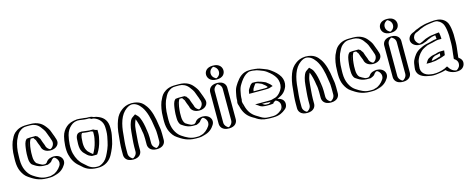

<svg xmlns="http://www.w3.org/2000/svg" viewBox="-38 -1454 5497 2245"><g transform="rotate(-15 2710.0 -331.5)"><path d="M426 21C410 27 391 30 370 30H340C257 30 201 -6 150 -40C116 -61 92 -96 75 -133C60 -166 50 -211 50 -258V-283C50 -293 50 -303 51 -313C51 -380 63 -444 82 -494C98 -529 114 -566 141 -590C175 -617 205 -635 267 -635H312C377 -635 424 -607 454 -571C474 -547 497 -516 507 -482C515 -456 529 -430 535 -405L542 -385C559 -334 524 -291 489 -279C439 -262 395 -297 383 -332L377 -353C367 -378 356 -405 348 -433C335 -446 334 -460 319 -468H267C263 -468 259 -468 254 -467C235 -448 229 -409 224 -378C220 -356 219 -330 217 -307V-259C217 -227 225 -196 241 -180C261 -168 280 -152 302 -145L314 -141C320 -139 327 -138 335 -138C337 -137 339 -137 340 -137H373C385 -142 395 -145 403 -153C417 -176 435 -191 462 -196C533 -209 589 -132 547 -68C522 -29 480 10 428 20C427 21 427 21 426 21ZM66 -312V-313C66 -378 78 -441 96 -488C113 -524 128 -559 151 -579C184 -606 208 -620 267 -620H312C372 -620 415 -595 442 -562C461 -538 484 -508 493 -478C502 -449 515 -424 521 -401L528 -380C542 -339 513 -303 484 -293C444 -279 407 -309 397 -337L391 -358C380 -385 369 -412 361 -441C351 -451 348 -461 336 -476C331 -478 328 -480 324 -483H267C261 -483 253 -482 247 -481C221 -455 214 -413 209 -380C205 -356 204 -331 202 -308V-259C202 -222 211 -189 232 -168C253 -156 270 -140 297 -131L310 -127C318 -125 332 -122 340 -122H376C389 -127 402 -131 415 -144C428 -165 441 -178 464 -182C525 -193 568 -127 534 -76C510 -37 471 -4 421 6C407 13 388 15 370 15H340C262 15 209 -19 158 -53C127 -72 104 -104 88 -139C74 -170 65 -213 65 -258V-283C65 -293 65 -302 66 -312ZM65 -283V-258C65 -213 74 -170 88 -139C104 -104 127 -72 158 -53C209 -19 262 15 340 15H370C388 15 407 13 421 6C471 -4 510 -37 534 -76C568 -127 525 -193 464 -182C441 -178 428 -165 415 -144C402 -131 389 -127 376 -122H340C332 -122 318 -125 310 -127L297 -131C270 -140 253 -156 232 -168C211 -189 202 -222 202 -259V-308C204 -331 205 -356 209 -380C214 -413 221 -455 247 -481C253 -482 261 -483 267 -483H324C328 -480 331 -478 336 -476C348 -461 351 -451 361 -441C369 -412 380 -385 391 -358L397 -337C407 -309 444 -279 484 -293C513 -303 542 -339 528 -380L521 -401C515 -424 502 -449 493 -478C484 -508 461 -538 442 -562C415 -595 372 -620 312 -620H267C208 -620 184 -606 151 -579C128 -559 113 -524 96 -488C78 -441 66 -378 66 -313C65 -303 65 -293 65 -283ZM51 -313C50 -302 50 -293 50 -283V-258C50 -211 60 -166 75 -133C92 -96 116 -61 150 -40C201 -6 257 30 340 30H370C391 30 410 27 427 21L428 20C482 7 522 -28 547 -68C590 -134 532 -210 462 -197C434 -192 416 -174 403 -153C394 -145 385 -142 373 -137H339C333 -138 320 -139 314 -141L302 -145C279 -153 263 -167 241 -180C224 -196 217 -227 217 -259V-307C222 -366 223 -432 254 -467C259 -468 263 -468 267 -468H319C334 -461 338 -444 348 -433C356 -404 367 -377 377 -353L383 -332C395 -298 438 -262 489 -279C524 -291 559 -334 542 -385L535 -405C528 -431 515 -455 507 -482C497 -516 474 -547 454 -571C424 -607 377 -635 312 -635H267C205 -635 176 -618 141 -590C114 -566 99 -530 82 -494C63 -445 51 -380 51 -313ZM211 -172C229 -161 249 -144 281 -133L294 -129C304 -126 325 -122 340 -122H388L398 -126C407 -130 424 -136 436 -148C450 -170 468 -184 478 -183C497 -181 550 -128 513 -72C489 -34 447 -1 415 6H413L411 7L401 9L399 11C390 14 380 15 370 15H340C282 15 232 -12 179 -48C150 -67 125 -100 109 -136C94 -168 85 -212 85 -258V-283C85 -293 85 -303 86 -313C86 -380 98 -443 116 -491C132 -526 149 -563 172 -583C206 -611 225 -620 267 -620H312C351 -620 392 -602 421 -566C440 -542 463 -512 472 -480C480 -452 494 -428 500 -403L507 -383C523 -335 485 -294 463 -290C454 -291 426 -310 418 -334L412 -355C402 -381 390 -408 382 -437C372 -447 368 -458 357 -472C354 -473 350 -475 348 -476L338 -483H267C258 -483 250 -482 243 -481L228 -479L222 -473C198 -449 194 -410 189 -379C185 -356 184 -331 182 -307V-259C182 -223 191 -188 211 -172ZM31 -313C30 -303 30 -293 30 -283V-258C30 -212 39 -168 54 -136C71 -100 94 -66 129 -44C178 -11 237 30 340 30H370C400 30 426 24 448 17C507 2 545 -34 568 -72C590 -106 583 -145 557 -170C544 -182 523 -197 484 -198C472 -198 460 -197 450 -195C408 -187 394 -168 382 -149C374 -142 369 -140 362 -137H346C341 -138 334 -138 329 -139L319 -143C302 -149 286 -161 263 -175C246 -192 237 -226 237 -259V-307C239 -330 240 -356 244 -379C249 -409 256 -445 273 -468H305C314 -456 318 -447 327 -437C335 -408 347 -381 357 -356L363 -334C375 -301 410 -275 464 -275C534 -275 581 -325 562 -382L555 -403C549 -428 535 -452 527 -480C518 -512 495 -542 475 -566C447 -600 398 -635 312 -635H267C188 -635 152 -612 119 -585C92 -561 78 -528 61 -491C43 -443 31 -379 31 -313Z M1019 -356V-330C1019 -293 1012 -268 1005 -237C994 -187 974 -140 949 -103H948C947 -102 947 -102 946 -102H926C900 -111 884 -133 865 -149C857 -155 852 -164 846 -174C832 -195 827 -228 827 -263C831 -301 827 -360 853 -377C853 -378 853 -378 854 -378C857 -379 859 -379 862 -379H863C870 -378 878 -377 888 -376C912 -374 939 -368 963 -368H989C999 -363 1007 -359 1019 -356ZM856 -546C807 -542 773 -530 744 -504C713 -477 689 -441 677 -395C662 -337 651 -236 669 -171C685 -108 716 -56 759 -20L775 -6C816 35 860 65 941 65C962 66 981 63 996 58C1045 41 1080 8 1104 -36C1129 -84 1156 -142 1168 -203C1176 -241 1186 -280 1186 -326V-350C1186 -359 1186 -368 1185 -376C1182 -441 1140 -485 1093 -507C1078 -514 1059 -522 1038 -522C1024 -531 1009 -535 993 -535H963C962 -535 960 -535 957 -536C940 -539 920 -541 903 -542C887 -544 878 -546 856 -546ZM812 -264V-263C812 -226 816 -191 833 -166C839 -156 845 -146 856 -137C874 -121 892 -98 924 -87H949L957 -88C984 -129 1007 -179 1020 -234C1027 -265 1034 -291 1034 -330V-368L1023 -371C1012 -374 1003 -377 993 -383H963C941 -383 915 -389 889 -391C878 -392 871 -393 864 -394H862C853 -394 847 -390 842 -387C808 -359 815 -297 812 -264ZM1034 -507C1022 -515 1008 -520 993 -520H963C945 -520 923 -526 902 -527C885 -529 879 -531 857 -531C811 -528 781 -516 754 -493C725 -468 703 -434 692 -391C677 -335 667 -236 684 -175C699 -114 728 -65 769 -31L785 -17C825 23 863 50 941 50C961 51 978 49 991 44C1036 28 1068 -2 1091 -43C1116 -90 1142 -147 1153 -206C1161 -245 1171 -282 1171 -326V-350C1171 -359 1171 -367 1170 -375C1167 -434 1131 -472 1087 -493C1072 -500 1055 -507 1038 -507ZM842 -387C842 -387 849 -392 850 -393C854 -394 858 -394 862 -394H864C871 -393 878 -392 889 -391C915 -389 941 -383 963 -383H993C1003 -377 1012 -374 1023 -371L1034 -368V-330C1034 -291 1027 -265 1020 -234C1007 -179 984 -129 957 -88L949 -87H924C892 -98 874 -121 856 -137C845 -146 839 -156 833 -166C816 -191 812 -226 812 -263V-264C815 -297 808 -359 842 -387ZM1034 -507H1038C1055 -507 1072 -500 1087 -493C1131 -472 1167 -434 1170 -375C1171 -367 1171 -359 1171 -350V-326C1171 -282 1161 -245 1153 -206C1142 -147 1116 -90 1091 -43C1068 -2 1036 28 991 44C978 49 961 51 941 50C863 50 825 23 785 -17L769 -31C728 -65 699 -114 684 -175C667 -236 677 -335 692 -391C703 -434 725 -468 754 -493C781 -516 811 -528 857 -531C895 -531 929 -520 963 -520H993C1008 -520 1022 -515 1034 -507ZM827 -263C827 -227 832 -196 846 -174C853 -163 856 -156 865 -149C885 -131 899 -112 926 -102H949C973 -140 993 -187 1005 -237C1012 -269 1019 -293 1019 -330V-356C1007 -359 999 -363 989 -368H963C939 -368 912 -374 888 -376C877 -377 870 -377 862 -379C860 -379 858 -378 856 -378C826 -360 831 -304 827 -263ZM1038 -522C1059 -522 1078 -514 1093 -507C1140 -485 1182 -441 1185 -376C1186 -368 1186 -359 1186 -350V-326C1186 -280 1176 -241 1168 -203C1156 -142 1129 -84 1104 -36C1080 8 1045 41 996 58C981 63 962 66 941 65C860 65 816 35 775 -6L759 -20C716 -56 685 -108 669 -171C651 -236 662 -337 677 -395C689 -441 713 -477 744 -504C773 -530 807 -542 856 -546H857C880 -546 886 -544 903 -542C922 -541 949 -535 963 -535H993C1010 -535 1025 -529 1038 -522ZM792 -263C792 -227 796 -194 812 -170C818 -160 823 -151 834 -142C851 -127 865 -103 905 -90L914 -87H952L975 -88L983 -99C1008 -137 1028 -185 1040 -236C1047 -267 1054 -292 1054 -330V-365L1037 -369C1030 -371 1026 -372 1017 -377L1006 -383H963C952 -383 927 -388 894 -391C881 -392 880 -392 871 -394H862C852 -394 843 -393 836 -391L820 -383C787 -356 796 -299 792 -263ZM963 -520H993C993 -520 998 -520 1009 -513L1020 -507H1038C1039 -507 1052 -504 1067 -497C1106 -479 1147 -439 1150 -376C1151 -368 1151 -359 1151 -350V-326C1151 -281 1141 -242 1133 -204C1122 -144 1095 -86 1070 -39C1047 4 1013 32 974 46C966 49 956 50 942 50H941C885 50 849 30 807 -12L790 -27C749 -61 720 -111 704 -173C687 -236 697 -336 712 -393C723 -438 746 -472 775 -497C801 -520 825 -528 859 -531C889 -531 933 -520 963 -520ZM963 -368H976C984 -364 992 -361 999 -359V-330C999 -292 992 -266 985 -235C974 -187 955 -142 932 -105C916 -115 903 -130 887 -144C878 -151 873 -159 867 -170C852 -193 847 -227 847 -263C850 -296 847 -353 870 -377C899 -374 920 -368 963 -368ZM1052 -521C1039 -527 1021 -535 993 -535H968C950 -538 928 -541 909 -542C897 -543 883 -546 857 -546H854C793 -541 752 -525 722 -499C691 -472 668 -438 657 -393C642 -336 632 -236 649 -173C664 -111 693 -61 737 -25L753 -11C792 28 839 64 940 65C1036 68 1094 17 1125 -40C1150 -87 1177 -145 1188 -205C1196 -243 1206 -281 1206 -326V-350C1206 -429 1173 -476 1112 -504C1098 -510 1079 -518 1052 -521Z M1370 79C1415 79 1453 40 1453 -5V-63C1453 -89 1456 -127 1458 -152C1464 -204 1467 -278 1480 -322C1490 -350 1497 -380 1519 -395C1527 -387 1533 -378 1538 -366C1557 -324 1569 -265 1576 -211C1579 -195 1583 -183 1583 -169C1584 -163 1584 -155 1584 -146C1585 -137 1585 -130 1585 -123V-51C1585 -5 1623 33 1668 33C1713 33 1752 -5 1752 -51V-123C1752 -132 1752 -141 1751 -152C1751 -186 1745 -205 1741 -235C1729 -328 1708 -419 1665 -480C1633 -526 1592 -564 1516 -564C1476 -562 1444 -549 1420 -529C1382 -502 1355 -466 1337 -418C1316 -364 1303 -305 1298 -232C1292 -175 1286 -122 1286 -63V-5C1286 40 1325 79 1370 79ZM1737 -123V-51C1737 -14 1705 18 1668 18C1631 18 1600 -13 1600 -51V-123C1600 -156 1595 -188 1591 -213C1584 -268 1572 -329 1552 -372C1546 -387 1539 -397 1530 -406L1521 -414L1511 -407C1482 -388 1475 -353 1466 -327C1450 -281 1449 -204 1443 -153C1441 -127 1438 -90 1438 -63V-5C1438 32 1406 64 1369 64C1332 64 1301 32 1301 -5V-63C1301 -121 1307 -173 1313 -231C1318 -303 1331 -360 1351 -413C1368 -459 1394 -492 1429 -517C1453 -534 1478 -547 1516 -549C1587 -549 1622 -515 1653 -471C1693 -413 1714 -325 1726 -233C1730 -202 1736 -184 1736 -152C1737 -142 1737 -131 1737 -123ZM1736 -152C1736 -184 1730 -202 1726 -233C1714 -325 1693 -413 1653 -471C1622 -515 1587 -549 1516 -549C1479 -547 1451 -535 1429 -517C1394 -492 1368 -459 1351 -413C1331 -360 1318 -303 1313 -231C1307 -173 1301 -121 1301 -63V-5C1301 32 1332 64 1369 64C1406 64 1438 32 1438 -5V-63C1438 -90 1441 -127 1443 -153C1449 -205 1452 -278 1466 -326C1474 -353 1483 -388 1511 -407L1521 -414L1530 -406C1539 -397 1546 -387 1552 -372C1572 -329 1584 -268 1591 -213C1593 -199 1598 -188 1598 -170C1599 -159 1600 -136 1600 -123V-51C1600 -13 1631 18 1668 18C1705 18 1737 -14 1737 -51V-123C1737 -131 1737 -142 1736 -152ZM1583 -170C1583 -185 1579 -194 1576 -211C1569 -265 1557 -324 1538 -366C1532 -380 1527 -387 1519 -395C1497 -380 1490 -351 1480 -322C1465 -280 1464 -204 1458 -152C1456 -127 1453 -89 1453 -63V-5C1453 40 1414 79 1369 79C1324 79 1286 40 1286 -5V-63C1286 -122 1292 -175 1298 -232C1303 -305 1316 -364 1337 -418C1355 -466 1382 -502 1420 -529C1445 -547 1474 -562 1516 -564C1593 -564 1633 -526 1665 -480C1708 -418 1729 -328 1741 -235C1745 -205 1751 -186 1751 -152C1752 -142 1752 -131 1752 -123V-51C1752 -5 1713 33 1668 33C1623 33 1585 -5 1585 -51V-123C1585 -135 1583 -160 1583 -170ZM1369 64C1360 63 1321 37 1321 -5V-63C1321 -121 1327 -173 1333 -231C1342 -357 1373 -466 1450 -521C1473 -538 1494 -547 1518 -549C1562 -548 1598 -523 1631 -476C1672 -417 1694 -327 1706 -234C1710 -204 1716 -185 1716 -152C1717 -141 1717 -132 1717 -123V-51C1717 -6 1674 18 1668 18C1661 17 1620 -6 1620 -51V-123C1620 -157 1615 -185 1611 -212C1604 -267 1592 -326 1572 -369C1567 -382 1560 -392 1551 -401L1525 -427L1490 -403C1460 -383 1455 -352 1445 -324C1431 -278 1429 -205 1423 -153C1421 -127 1418 -89 1418 -63V-5C1418 37 1378 63 1369 64ZM1772 -123C1772 -131 1772 -142 1771 -152C1771 -185 1765 -204 1761 -234C1749 -327 1728 -416 1686 -476C1656 -518 1619 -563 1517 -564H1514C1457 -561 1424 -543 1399 -525C1361 -498 1333 -462 1316 -415C1296 -362 1283 -304 1278 -231C1272 -173 1266 -121 1266 -63V-5C1266 30 1289 79 1369 79C1449 79 1473 30 1473 -5V-63C1473 -89 1476 -127 1478 -153C1484 -205 1484 -281 1500 -325C1505 -340 1510 -356 1517 -370C1535 -326 1549 -268 1556 -212C1558 -197 1563 -186 1563 -169C1564 -159 1565 -135 1565 -123V-51C1565 -16 1588 33 1668 33C1748 33 1772 -16 1772 -51Z M2227 21C2211 27 2192 30 2171 30H2141C2058 30 2002 -6 1951 -40C1917 -61 1893 -96 1876 -133C1861 -166 1851 -211 1851 -258V-283C1851 -293 1851 -303 1852 -313C1852 -380 1864 -444 1883 -494C1899 -529 1915 -566 1942 -590C1976 -617 2006 -635 2068 -635H2113C2178 -635 2225 -607 2255 -571C2275 -547 2298 -516 2308 -482C2316 -456 2330 -430 2336 -405L2343 -385C2360 -334 2325 -291 2290 -279C2240 -262 2196 -297 2184 -332L2178 -353C2168 -378 2157 -405 2149 -433C2136 -446 2135 -460 2120 -468H2068C2064 -468 2060 -468 2055 -467C2036 -448 2030 -409 2025 -378C2021 -356 2020 -330 2018 -307V-259C2018 -227 2026 -196 2042 -180C2062 -168 2081 -152 2103 -145L2115 -141C2121 -139 2128 -138 2136 -138C2138 -137 2140 -137 2141 -137H2174C2186 -142 2196 -145 2204 -153C2218 -176 2236 -191 2263 -196C2334 -209 2390 -132 2348 -68C2323 -29 2281 10 2229 20C2228 21 2228 21 2227 21ZM1867 -312V-313C1867 -378 1879 -441 1897 -488C1914 -524 1929 -559 1952 -579C1985 -606 2009 -620 2068 -620H2113C2173 -620 2216 -595 2243 -562C2262 -538 2285 -508 2294 -478C2303 -449 2316 -424 2322 -401L2329 -380C2343 -339 2314 -303 2285 -293C2245 -279 2208 -309 2198 -337L2192 -358C2181 -385 2170 -412 2162 -441C2152 -451 2149 -461 2137 -476C2132 -478 2129 -480 2125 -483H2068C2062 -483 2054 -482 2048 -481C2022 -455 2015 -413 2010 -380C2006 -356 2005 -331 2003 -308V-259C2003 -222 2012 -189 2033 -168C2054 -156 2071 -140 2098 -131L2111 -127C2119 -125 2133 -122 2141 -122H2177C2190 -127 2203 -131 2216 -144C2229 -165 2242 -178 2265 -182C2326 -193 2369 -127 2335 -76C2311 -37 2272 -4 2222 6C2208 13 2189 15 2171 15H2141C2063 15 2010 -19 1959 -53C1928 -72 1905 -104 1889 -139C1875 -170 1866 -213 1866 -258V-283C1866 -293 1866 -302 1867 -312ZM1866 -283V-258C1866 -213 1875 -170 1889 -139C1905 -104 1928 -72 1959 -53C2010 -19 2063 15 2141 15H2171C2189 15 2208 13 2222 6C2272 -4 2311 -37 2335 -76C2369 -127 2326 -193 2265 -182C2242 -178 2229 -165 2216 -144C2203 -131 2190 -127 2177 -122H2141C2133 -122 2119 -125 2111 -127L2098 -131C2071 -140 2054 -156 2033 -168C2012 -189 2003 -222 2003 -259V-308C2005 -331 2006 -356 2010 -380C2015 -413 2022 -455 2048 -481C2054 -482 2062 -483 2068 -483H2125C2129 -480 2132 -478 2137 -476C2149 -461 2152 -451 2162 -441C2170 -412 2181 -385 2192 -358L2198 -337C2208 -309 2245 -279 2285 -293C2314 -303 2343 -339 2329 -380L2322 -401C2316 -424 2303 -449 2294 -478C2285 -508 2262 -538 2243 -562C2216 -595 2173 -620 2113 -620H2068C2009 -620 1985 -606 1952 -579C1929 -559 1914 -524 1897 -488C1879 -441 1867 -378 1867 -313C1866 -303 1866 -293 1866 -283ZM1852 -313C1851 -302 1851 -293 1851 -283V-258C1851 -211 1861 -166 1876 -133C1893 -96 1917 -61 1951 -40C2002 -6 2058 30 2141 30H2171C2192 30 2211 27 2228 21L2229 20C2283 7 2323 -28 2348 -68C2391 -134 2333 -210 2263 -197C2235 -192 2217 -174 2204 -153C2195 -145 2186 -142 2174 -137H2140C2134 -138 2121 -139 2115 -141L2103 -145C2080 -153 2064 -167 2042 -180C2025 -196 2018 -227 2018 -259V-307C2023 -366 2024 -432 2055 -467C2060 -468 2064 -468 2068 -468H2120C2135 -461 2139 -444 2149 -433C2157 -404 2168 -377 2178 -353L2184 -332C2196 -298 2239 -262 2290 -279C2325 -291 2360 -334 2343 -385L2336 -405C2329 -431 2316 -455 2308 -482C2298 -516 2275 -547 2255 -571C2225 -607 2178 -635 2113 -635H2068C2006 -635 1977 -618 1942 -590C1915 -566 1900 -530 1883 -494C1864 -445 1852 -380 1852 -313ZM2012 -172C2030 -161 2050 -144 2082 -133L2095 -129C2105 -126 2126 -122 2141 -122H2189L2199 -126C2208 -130 2225 -136 2237 -148C2251 -170 2269 -184 2279 -183C2298 -181 2351 -128 2314 -72C2290 -34 2248 -1 2216 6H2214L2212 7L2202 9L2200 11C2191 14 2181 15 2171 15H2141C2083 15 2033 -12 1980 -48C1951 -67 1926 -100 1910 -136C1895 -168 1886 -212 1886 -258V-283C1886 -293 1886 -303 1887 -313C1887 -380 1899 -443 1917 -491C1933 -526 1950 -563 1973 -583C2007 -611 2026 -620 2068 -620H2113C2152 -620 2193 -602 2222 -566C2241 -542 2264 -512 2273 -480C2281 -452 2295 -428 2301 -403L2308 -383C2324 -335 2286 -294 2264 -290C2255 -291 2227 -310 2219 -334L2213 -355C2203 -381 2191 -408 2183 -437C2173 -447 2169 -458 2158 -472C2155 -473 2151 -475 2149 -476L2139 -483H2068C2059 -483 2051 -482 2044 -481L2029 -479L2023 -473C1999 -449 1995 -410 1990 -379C1986 -356 1985 -331 1983 -307V-259C1983 -223 1992 -188 2012 -172ZM1832 -313C1831 -303 1831 -293 1831 -283V-258C1831 -212 1840 -168 1855 -136C1872 -100 1895 -66 1930 -44C1979 -11 2038 30 2141 30H2171C2201 30 2227 24 2249 17C2308 2 2346 -34 2369 -72C2391 -106 2384 -145 2358 -170C2345 -182 2324 -197 2285 -198C2273 -198 2261 -197 2251 -195C2209 -187 2195 -168 2183 -149C2175 -142 2170 -140 2163 -137H2147C2142 -138 2135 -138 2130 -139L2120 -143C2103 -149 2087 -161 2064 -175C2047 -192 2038 -226 2038 -259V-307C2040 -330 2041 -356 2045 -379C2050 -409 2057 -445 2074 -468H2106C2115 -456 2119 -447 2128 -437C2136 -408 2148 -381 2158 -356L2164 -334C2176 -301 2211 -275 2265 -275C2335 -275 2382 -325 2363 -382L2356 -403C2350 -428 2336 -452 2328 -480C2319 -512 2296 -542 2276 -566C2248 -600 2199 -635 2113 -635H2068C1989 -635 1953 -612 1920 -585C1893 -561 1879 -528 1862 -491C1844 -443 1832 -379 1832 -313Z M2461 -450V-67C2461 -22 2500 17 2545 17C2590 17 2628 -22 2628 -67V-450C2628 -495 2590 -533 2545 -533C2500 -533 2461 -495 2461 -450ZM2467 -659C2467 -612 2507 -573 2554 -573C2600 -573 2637 -610 2637 -656C2637 -703 2598 -742 2551 -742C2505 -742 2467 -705 2467 -659ZM2476 -450C2476 -487 2508 -518 2545 -518C2582 -518 2613 -487 2613 -450V-67C2613 -30 2582 2 2545 2C2508 2 2476 -30 2476 -67ZM2482 -659C2482 -697 2513 -727 2551 -727C2590 -727 2622 -695 2622 -656C2622 -618 2592 -588 2554 -588C2515 -588 2482 -621 2482 -659ZM2476 -450V-67C2476 -30 2508 2 2545 2C2582 2 2613 -30 2613 -67V-450C2613 -487 2582 -518 2545 -518C2508 -518 2476 -487 2476 -450ZM2482 -659C2482 -621 2515 -588 2554 -588C2592 -588 2622 -618 2622 -656C2622 -695 2590 -727 2551 -727C2513 -727 2482 -697 2482 -659ZM2461 -450C2461 -495 2500 -533 2545 -533C2590 -533 2628 -495 2628 -450V-67C2628 -22 2590 17 2545 17C2500 17 2461 -22 2461 -67ZM2467 -659C2467 -705 2505 -742 2551 -742C2598 -742 2637 -703 2637 -656C2637 -610 2600 -573 2554 -573C2507 -573 2467 -612 2467 -659ZM2496 -450C2496 -496 2541 -518 2545 -518C2549 -518 2593 -496 2593 -450V-67C2593 -25 2554 1 2545 2C2536 1 2496 -25 2496 -67ZM2502 -659C2502 -707 2546 -727 2551 -727C2556 -727 2602 -705 2602 -656C2602 -608 2558 -588 2554 -588C2549 -588 2502 -610 2502 -659ZM2441 -450V-67C2441 -32 2465 17 2545 17C2625 17 2648 -32 2648 -67V-450C2648 -485 2624 -533 2545 -533C2466 -533 2441 -485 2441 -450ZM2447 -659C2447 -623 2473 -573 2554 -573C2634 -573 2657 -620 2657 -656C2657 -693 2632 -742 2551 -742C2471 -742 2447 -695 2447 -659Z M3000 -410C2990 -411 2978 -413 2968 -413H2962C2954 -408 2946 -395 2941 -387L2925 -363C2919 -354 2919 -350 2916 -338L2914 -328H3072C3080 -328 3087 -328 3094 -329C3105 -329 3114 -333 3124 -336C3111 -356 3089 -366 3072 -383C3050 -392 3027 -403 3003 -409C3002 -410 3001 -410 3000 -410ZM3122 -164 3110 -158C3103 -152 3097 -149 3089 -143C3088 -143 3088 -143 3088 -142C3085 -141 3082 -141 3080 -141H3039C3036 -141 3030 -141 3023 -142C3001 -142 2990 -152 2976 -161H3072C3090 -161 3106 -162 3122 -164ZM3156 -172C3206 -171 3250 -128 3238 -72C3233 -49 3222 -32 3203 -19C3174 5 3135 26 3081 26H3039C3034 26 3027 26 3018 25C2962 25 2925 3 2890 -18L2872 -29C2814 -61 2778 -102 2755 -170C2752 -182 2749 -193 2745 -206C2739 -219 2736 -232 2736 -245C2736 -254 2737 -262 2740 -271C2740 -311 2746 -341 2753 -374C2759 -405 2769 -428 2784 -452L2802 -480C2828 -517 2857 -551 2900 -569C2917 -576 2934 -580 2951 -580H2971C2980 -580 2990 -579 2999 -578L3013 -576C3044 -574 3065 -565 3090 -556C3123 -544 3151 -533 3177 -512C3216 -484 3250 -453 3274 -410C3292 -375 3299 -330 3286 -288C3269 -239 3228 -193 3177 -178ZM3081 -396C3098 -379 3120 -368 3136 -344L3148 -327L3128 -322C3119 -319 3110 -314 3095 -314C3089 -313 3080 -313 3072 -313H2896L2901 -341C2903 -352 2906 -360 2913 -371L2928 -395C2934 -405 2944 -419 2957 -428H2968C3013 -428 3048 -410 3081 -396ZM3120 -179 3207 -190 3118 -145C3113 -141 3109 -139 3103 -135V-130L3091 -127C3087 -126 3084 -126 3080 -126H3039C3035 -126 3030 -126 3022 -127C2996 -127 2980 -141 2968 -149L2926 -176H3072C3089 -176 3105 -177 3120 -179ZM3019 10H3018C2975 10 2938 -4 2912 -21C2906 -25 2902 -28 2897 -31L2880 -42C2825 -73 2790 -110 2769 -174C2766 -187 2763 -197 2759 -210C2756 -222 2751 -232 2751 -245C2751 -253 2753 -261 2755 -269V-271C2755 -310 2761 -338 2768 -371C2774 -401 2782 -422 2797 -444L2814 -472C2840 -509 2867 -539 2906 -555C2921 -562 2936 -565 2951 -565H2971C2980 -565 2988 -564 2997 -563L3011 -561C3039 -559 3059 -551 3085 -542C3118 -530 3144 -520 3168 -500C3206 -473 3239 -443 3261 -403C3277 -370 3283 -331 3272 -293C3255 -247 3218 -205 3173 -192C3133 -181 3092 -170 3052 -159L3156 -157C3201 -156 3232 -119 3223 -75C3219 -55 3210 -42 3194 -31C3166 -8 3131 11 3081 11H3039C3034 11 3027 11 3019 10ZM3003 -425C2989 -426 2982 -428 2968 -428H2957C2944 -419 2934 -405 2928 -395L2913 -371C2906 -360 2903 -352 2901 -341L2896 -313H3072C3080 -313 3089 -313 3095 -314C3110 -314 3119 -319 3128 -322L3148 -327L3136 -344C3119 -369 3096 -381 3081 -396C3059 -405 3035 -416 3009 -423C3004 -425 3003 -425 3003 -425ZM3120 -179C3105 -177 3089 -176 3072 -176H2926L2968 -149C2980 -141 2996 -127 3022 -127C3030 -126 3035 -126 3039 -126H3080C3084 -126 3087 -126 3091 -127L3103 -130V-135C3109 -139 3113 -141 3118 -145L3207 -190ZM2751 -245C2751 -234 2754 -223 2759 -212C2765 -200 2766 -187 2769 -174C2790 -110 2825 -73 2880 -42L2897 -31C2902 -28 2906 -25 2912 -21C2938 -4 2975 10 3018 10H3019C3027 11 3034 11 3039 11H3081C3131 11 3165 -8 3193 -31C3208 -44 3219 -54 3223 -75C3232 -119 3201 -156 3156 -157L3052 -159C3092 -170 3133 -181 3173 -192C3218 -205 3255 -247 3272 -293C3283 -331 3277 -370 3261 -403C3239 -442 3206 -473 3168 -500C3142 -519 3119 -530 3085 -542C3059 -551 3039 -559 3011 -561L2997 -563C2988 -564 2980 -565 2971 -565H2951C2936 -565 2921 -562 2906 -555C2867 -539 2840 -509 2814 -472L2797 -444C2782 -422 2774 -401 2768 -371C2761 -338 2755 -310 2755 -271V-269C2753 -261 2751 -253 2751 -245ZM3072 -328H2914L2916 -338C2918 -349 2919 -355 2925 -363L2941 -387C2946 -395 2953 -406 2962 -413H2968C2980 -413 2988 -411 3002 -410L3004 -409C3028 -403 3050 -392 3072 -383C3092 -364 3111 -355 3124 -336C3106 -330 3095 -328 3072 -328ZM3039 -141H3080C3082 -141 3084 -141 3088 -142C3089 -142 3087 -143 3088 -143C3096 -148 3104 -153 3110 -158L3122 -164C3106 -162 3090 -161 3072 -161H2976C2989 -152 3002 -142 3023 -142C3031 -142 3035 -141 3039 -141ZM3018 25C3028 26 3033 26 3039 26H3081C3135 26 3175 5 3203 -19C3222 -32 3233 -49 3238 -72C3249 -128 3208 -170 3156 -172L3177 -178C3228 -193 3268 -238 3286 -288C3301 -329 3291 -375 3274 -410C3250 -452 3215 -485 3177 -512C3150 -534 3123 -544 3090 -556C3065 -565 3043 -574 3013 -576L2999 -578C2990 -579 2980 -580 2971 -580H2951C2934 -580 2917 -576 2900 -569C2857 -551 2829 -517 2802 -480L2784 -452C2768 -428 2759 -405 2753 -374C2746 -341 2740 -311 2740 -271C2738 -263 2736 -254 2736 -245C2736 -228 2742 -216 2745 -206C2749 -192 2752 -183 2755 -170C2778 -103 2814 -61 2872 -29L2890 -18C2895 -15 2898 -13 2904 -9C2931 10 2972 25 3018 25ZM2968 -428H2943L2933 -421C2919 -412 2912 -399 2907 -391L2891 -367C2884 -357 2883 -350 2881 -339L2876 -313H3072C3081 -313 3092 -313 3099 -314C3127 -315 3139 -323 3144 -324L3165 -330L3158 -340C3142 -364 3117 -376 3101 -392C3063 -408 3028 -428 2968 -428ZM3123 -138C3128 -141 3133 -146 3139 -150L3225 -193L3112 -178C3100 -176 3087 -176 3072 -176H2912L2947 -153C2956 -147 2972 -129 3019 -127C3026 -126 3032 -126 3039 -126H3080C3089 -126 3096 -127 3101 -128H3109L3112 -130L3123 -132ZM3021 10H3018C2991 10 2960 0 2934 -17C2929 -21 2923 -24 2918 -27L2900 -38C2847 -68 2812 -106 2790 -172C2787 -185 2784 -195 2780 -208C2776 -221 2771 -231 2771 -245C2771 -253 2772 -262 2775 -270V-271C2775 -311 2781 -340 2788 -373C2794 -403 2803 -425 2818 -448L2836 -476C2862 -513 2891 -544 2925 -558C2938 -564 2946 -565 2951 -565H2971C2976 -565 2982 -565 2988 -564L3005 -561C3025 -560 3038 -556 3067 -545C3100 -533 3123 -524 3147 -505C3185 -478 3217 -448 3240 -407C3257 -373 3263 -330 3251 -290C3234 -242 3192 -200 3157 -190C3151 -188 3144 -187 3137 -185L3045 -159L3154 -157C3162 -157 3215 -130 3203 -73C3199 -51 3188 -36 3173 -26C3144 -2 3112 11 3081 11H3039C3037 11 3027 10 3021 10ZM3051 -387C3071 -368 3090 -360 3103 -340L3107 -334C3089 -328 3092 -328 3072 -328H2934L2936 -340C2938 -351 2940 -358 2946 -367L2962 -391C2966 -397 2972 -406 2978 -412C3005 -409 3026 -398 3051 -387ZM2991 -161H3072C3084 -161 3096 -161 3106 -162L3089 -154C3084 -150 3078 -146 3071 -141H3039C3020 -141 3011 -147 2991 -161ZM3015 25C3026 26 3031 26 3039 26H3081C3154 26 3196 -1 3224 -24C3244 -38 3254 -53 3258 -74C3267 -117 3245 -167 3163 -172C3173 -175 3184 -177 3193 -180C3255 -198 3289 -244 3306 -291C3318 -331 3313 -371 3295 -406C3272 -447 3236 -480 3198 -507C3171 -529 3141 -541 3107 -553C3084 -561 3060 -573 3020 -576L3008 -577C2996 -579 2984 -580 2971 -580H2951C2862 -580 2817 -526 2781 -476L2763 -448C2748 -425 2739 -402 2733 -372C2726 -339 2720 -310 2720 -271V-270C2717 -261 2716 -253 2716 -245C2716 -230 2722 -219 2725 -208C2729 -195 2732 -186 2735 -172C2757 -107 2792 -66 2851 -33L2869 -23C2874 -20 2876 -18 2882 -14C2909 5 2956 24 3015 25Z M3477 79C3522 79 3560 40 3560 -5V-63C3560 -89 3563 -127 3565 -152C3571 -204 3574 -278 3587 -322C3597 -350 3604 -380 3626 -395C3634 -387 3640 -378 3645 -366C3664 -324 3676 -265 3683 -211C3686 -195 3690 -183 3690 -169C3691 -163 3691 -155 3691 -146C3692 -137 3692 -130 3692 -123V-51C3692 -5 3730 33 3775 33C3820 33 3859 -5 3859 -51V-123C3859 -132 3859 -141 3858 -152C3858 -186 3852 -205 3848 -235C3836 -328 3815 -419 3772 -480C3740 -526 3699 -564 3623 -564C3583 -562 3551 -549 3527 -529C3489 -502 3462 -466 3444 -418C3423 -364 3410 -305 3405 -232C3399 -175 3393 -122 3393 -63V-5C3393 40 3432 79 3477 79ZM3844 -123V-51C3844 -14 3812 18 3775 18C3738 18 3707 -13 3707 -51V-123C3707 -156 3702 -188 3698 -213C3691 -268 3679 -329 3659 -372C3653 -387 3646 -397 3637 -406L3628 -414L3618 -407C3589 -388 3582 -353 3573 -327C3557 -281 3556 -204 3550 -153C3548 -127 3545 -90 3545 -63V-5C3545 32 3513 64 3476 64C3439 64 3408 32 3408 -5V-63C3408 -121 3414 -173 3420 -231C3425 -303 3438 -360 3458 -413C3475 -459 3501 -492 3536 -517C3560 -534 3585 -547 3623 -549C3694 -549 3729 -515 3760 -471C3800 -413 3821 -325 3833 -233C3837 -202 3843 -184 3843 -152C3844 -142 3844 -131 3844 -123ZM3843 -152C3843 -184 3837 -202 3833 -233C3821 -325 3800 -413 3760 -471C3729 -515 3694 -549 3623 -549C3586 -547 3558 -535 3536 -517C3501 -492 3475 -459 3458 -413C3438 -360 3425 -303 3420 -231C3414 -173 3408 -121 3408 -63V-5C3408 32 3439 64 3476 64C3513 64 3545 32 3545 -5V-63C3545 -90 3548 -127 3550 -153C3556 -205 3559 -278 3573 -326C3581 -353 3590 -388 3618 -407L3628 -414L3637 -406C3646 -397 3653 -387 3659 -372C3679 -329 3691 -268 3698 -213C3700 -199 3705 -188 3705 -170C3706 -159 3707 -136 3707 -123V-51C3707 -13 3738 18 3775 18C3812 18 3844 -14 3844 -51V-123C3844 -131 3844 -142 3843 -152ZM3690 -170C3690 -185 3686 -194 3683 -211C3676 -265 3664 -324 3645 -366C3639 -380 3634 -387 3626 -395C3604 -380 3597 -351 3587 -322C3572 -280 3571 -204 3565 -152C3563 -127 3560 -89 3560 -63V-5C3560 40 3521 79 3476 79C3431 79 3393 40 3393 -5V-63C3393 -122 3399 -175 3405 -232C3410 -305 3423 -364 3444 -418C3462 -466 3489 -502 3527 -529C3552 -547 3581 -562 3623 -564C3700 -564 3740 -526 3772 -480C3815 -418 3836 -328 3848 -235C3852 -205 3858 -186 3858 -152C3859 -142 3859 -131 3859 -123V-51C3859 -5 3820 33 3775 33C3730 33 3692 -5 3692 -51V-123C3692 -135 3690 -160 3690 -170ZM3476 64C3467 63 3428 37 3428 -5V-63C3428 -121 3434 -173 3440 -231C3449 -357 3480 -466 3557 -521C3580 -538 3601 -547 3625 -549C3669 -548 3705 -523 3738 -476C3779 -417 3801 -327 3813 -234C3817 -204 3823 -185 3823 -152C3824 -141 3824 -132 3824 -123V-51C3824 -6 3781 18 3775 18C3768 17 3727 -6 3727 -51V-123C3727 -157 3722 -185 3718 -212C3711 -267 3699 -326 3679 -369C3674 -382 3667 -392 3658 -401L3632 -427L3597 -403C3567 -383 3562 -352 3552 -324C3538 -278 3536 -205 3530 -153C3528 -127 3525 -89 3525 -63V-5C3525 37 3485 63 3476 64ZM3879 -123C3879 -131 3879 -142 3878 -152C3878 -185 3872 -204 3868 -234C3856 -327 3835 -416 3793 -476C3763 -518 3726 -563 3624 -564H3621C3564 -561 3531 -543 3506 -525C3468 -498 3440 -462 3423 -415C3403 -362 3390 -304 3385 -231C3379 -173 3373 -121 3373 -63V-5C3373 30 3396 79 3476 79C3556 79 3580 30 3580 -5V-63C3580 -89 3583 -127 3585 -153C3591 -205 3591 -281 3607 -325C3612 -340 3617 -356 3624 -370C3642 -326 3656 -268 3663 -212C3665 -197 3670 -186 3670 -169C3671 -159 3672 -135 3672 -123V-51C3672 -16 3695 33 3775 33C3855 33 3879 -16 3879 -51Z M4334 21C4318 27 4299 30 4278 30H4248C4165 30 4109 -6 4058 -40C4024 -61 4000 -96 3983 -133C3968 -166 3958 -211 3958 -258V-283C3958 -293 3958 -303 3959 -313C3959 -380 3971 -444 3990 -494C4006 -529 4022 -566 4049 -590C4083 -617 4113 -635 4175 -635H4220C4285 -635 4332 -607 4362 -571C4382 -547 4405 -516 4415 -482C4423 -456 4437 -430 4443 -405L4450 -385C4467 -334 4432 -291 4397 -279C4347 -262 4303 -297 4291 -332L4285 -353C4275 -378 4264 -405 4256 -433C4243 -446 4242 -460 4227 -468H4175C4171 -468 4167 -468 4162 -467C4143 -448 4137 -409 4132 -378C4128 -356 4127 -330 4125 -307V-259C4125 -227 4133 -196 4149 -180C4169 -168 4188 -152 4210 -145L4222 -141C4228 -139 4235 -138 4243 -138C4245 -137 4247 -137 4248 -137H4281C4293 -142 4303 -145 4311 -153C4325 -176 4343 -191 4370 -196C4441 -209 4497 -132 4455 -68C4430 -29 4388 10 4336 20C4335 21 4335 21 4334 21ZM3974 -312V-313C3974 -378 3986 -441 4004 -488C4021 -524 4036 -559 4059 -579C4092 -606 4116 -620 4175 -620H4220C4280 -620 4323 -595 4350 -562C4369 -538 4392 -508 4401 -478C4410 -449 4423 -424 4429 -401L4436 -380C4450 -339 4421 -303 4392 -293C4352 -279 4315 -309 4305 -337L4299 -358C4288 -385 4277 -412 4269 -441C4259 -451 4256 -461 4244 -476C4239 -478 4236 -480 4232 -483H4175C4169 -483 4161 -482 4155 -481C4129 -455 4122 -413 4117 -380C4113 -356 4112 -331 4110 -308V-259C4110 -222 4119 -189 4140 -168C4161 -156 4178 -140 4205 -131L4218 -127C4226 -125 4240 -122 4248 -122H4284C4297 -127 4310 -131 4323 -144C4336 -165 4349 -178 4372 -182C4433 -193 4476 -127 4442 -76C4418 -37 4379 -4 4329 6C4315 13 4296 15 4278 15H4248C4170 15 4117 -19 4066 -53C4035 -72 4012 -104 3996 -139C3982 -170 3973 -213 3973 -258V-283C3973 -293 3973 -302 3974 -312ZM3973 -283V-258C3973 -213 3982 -170 3996 -139C4012 -104 4035 -72 4066 -53C4117 -19 4170 15 4248 15H4278C4296 15 4315 13 4329 6C4379 -4 4418 -37 4442 -76C4476 -127 4433 -193 4372 -182C4349 -178 4336 -165 4323 -144C4310 -131 4297 -127 4284 -122H4248C4240 -122 4226 -125 4218 -127L4205 -131C4178 -140 4161 -156 4140 -168C4119 -189 4110 -222 4110 -259V-308C4112 -331 4113 -356 4117 -380C4122 -413 4129 -455 4155 -481C4161 -482 4169 -483 4175 -483H4232C4236 -480 4239 -478 4244 -476C4256 -461 4259 -451 4269 -441C4277 -412 4288 -385 4299 -358L4305 -337C4315 -309 4352 -279 4392 -293C4421 -303 4450 -339 4436 -380L4429 -401C4423 -424 4410 -449 4401 -478C4392 -508 4369 -538 4350 -562C4323 -595 4280 -620 4220 -620H4175C4116 -620 4092 -606 4059 -579C4036 -559 4021 -524 4004 -488C3986 -441 3974 -378 3974 -313C3973 -303 3973 -293 3973 -283ZM3959 -313C3958 -302 3958 -293 3958 -283V-258C3958 -211 3968 -166 3983 -133C4000 -96 4024 -61 4058 -40C4109 -6 4165 30 4248 30H4278C4299 30 4318 27 4335 21L4336 20C4390 7 4430 -28 4455 -68C4498 -134 4440 -210 4370 -197C4342 -192 4324 -174 4311 -153C4302 -145 4293 -142 4281 -137H4247C4241 -138 4228 -139 4222 -141L4210 -145C4187 -153 4171 -167 4149 -180C4132 -196 4125 -227 4125 -259V-307C4130 -366 4131 -432 4162 -467C4167 -468 4171 -468 4175 -468H4227C4242 -461 4246 -444 4256 -433C4264 -404 4275 -377 4285 -353L4291 -332C4303 -298 4346 -262 4397 -279C4432 -291 4467 -334 4450 -385L4443 -405C4436 -431 4423 -455 4415 -482C4405 -516 4382 -547 4362 -571C4332 -607 4285 -635 4220 -635H4175C4113 -635 4084 -618 4049 -590C4022 -566 4007 -530 3990 -494C3971 -445 3959 -380 3959 -313ZM4119 -172C4137 -161 4157 -144 4189 -133L4202 -129C4212 -126 4233 -122 4248 -122H4296L4306 -126C4315 -130 4332 -136 4344 -148C4358 -170 4376 -184 4386 -183C4405 -181 4458 -128 4421 -72C4397 -34 4355 -1 4323 6H4321L4319 7L4309 9L4307 11C4298 14 4288 15 4278 15H4248C4190 15 4140 -12 4087 -48C4058 -67 4033 -100 4017 -136C4002 -168 3993 -212 3993 -258V-283C3993 -293 3993 -303 3994 -313C3994 -380 4006 -443 4024 -491C4040 -526 4057 -563 4080 -583C4114 -611 4133 -620 4175 -620H4220C4259 -620 4300 -602 4329 -566C4348 -542 4371 -512 4380 -480C4388 -452 4402 -428 4408 -403L4415 -383C4431 -335 4393 -294 4371 -290C4362 -291 4334 -310 4326 -334L4320 -355C4310 -381 4298 -408 4290 -437C4280 -447 4276 -458 4265 -472C4262 -473 4258 -475 4256 -476L4246 -483H4175C4166 -483 4158 -482 4151 -481L4136 -479L4130 -473C4106 -449 4102 -410 4097 -379C4093 -356 4092 -331 4090 -307V-259C4090 -223 4099 -188 4119 -172ZM3939 -313C3938 -303 3938 -293 3938 -283V-258C3938 -212 3947 -168 3962 -136C3979 -100 4002 -66 4037 -44C4086 -11 4145 30 4248 30H4278C4308 30 4334 24 4356 17C4415 2 4453 -34 4476 -72C4498 -106 4491 -145 4465 -170C4452 -182 4431 -197 4392 -198C4380 -198 4368 -197 4358 -195C4316 -187 4302 -168 4290 -149C4282 -142 4277 -140 4270 -137H4254C4249 -138 4242 -138 4237 -139L4227 -143C4210 -149 4194 -161 4171 -175C4154 -192 4145 -226 4145 -259V-307C4147 -330 4148 -356 4152 -379C4157 -409 4164 -445 4181 -468H4213C4222 -456 4226 -447 4235 -437C4243 -408 4255 -381 4265 -356L4271 -334C4283 -301 4318 -275 4372 -275C4442 -275 4489 -325 4470 -382L4463 -403C4457 -428 4443 -452 4435 -480C4426 -512 4403 -542 4383 -566C4355 -600 4306 -635 4220 -635H4175C4096 -635 4060 -612 4027 -585C4000 -561 3986 -528 3969 -491C3951 -443 3939 -379 3939 -313Z M4568 -450V-67C4568 -22 4607 17 4652 17C4697 17 4735 -22 4735 -67V-450C4735 -495 4697 -533 4652 -533C4607 -533 4568 -495 4568 -450ZM4574 -659C4574 -612 4614 -573 4661 -573C4707 -573 4744 -610 4744 -656C4744 -703 4705 -742 4658 -742C4612 -742 4574 -705 4574 -659ZM4583 -450C4583 -487 4615 -518 4652 -518C4689 -518 4720 -487 4720 -450V-67C4720 -30 4689 2 4652 2C4615 2 4583 -30 4583 -67ZM4589 -659C4589 -697 4620 -727 4658 -727C4697 -727 4729 -695 4729 -656C4729 -618 4699 -588 4661 -588C4622 -588 4589 -621 4589 -659ZM4583 -450V-67C4583 -30 4615 2 4652 2C4689 2 4720 -30 4720 -67V-450C4720 -487 4689 -518 4652 -518C4615 -518 4583 -487 4583 -450ZM4589 -659C4589 -621 4622 -588 4661 -588C4699 -588 4729 -618 4729 -656C4729 -695 4697 -727 4658 -727C4620 -727 4589 -697 4589 -659ZM4568 -450C4568 -495 4607 -533 4652 -533C4697 -533 4735 -495 4735 -450V-67C4735 -22 4697 17 4652 17C4607 17 4568 -22 4568 -67ZM4574 -659C4574 -705 4612 -742 4658 -742C4705 -742 4744 -703 4744 -656C4744 -610 4707 -573 4661 -573C4614 -573 4574 -612 4574 -659ZM4603 -450C4603 -496 4648 -518 4652 -518C4656 -518 4700 -496 4700 -450V-67C4700 -25 4661 1 4652 2C4643 1 4603 -25 4603 -67ZM4609 -659C4609 -707 4653 -727 4658 -727C4663 -727 4709 -705 4709 -656C4709 -608 4665 -588 4661 -588C4656 -588 4609 -610 4609 -659ZM4548 -450V-67C4548 -32 4572 17 4652 17C4732 17 4755 -32 4755 -67V-450C4755 -485 4731 -533 4652 -533C4573 -533 4548 -485 4548 -450ZM4554 -659C4554 -623 4580 -573 4661 -573C4741 -573 4764 -620 4764 -656C4764 -693 4739 -742 4658 -742C4578 -742 4554 -695 4554 -659Z M5174 -414C5159 -413 5153 -412 5139 -409C5119 -409 5097 -400 5081 -396C5068 -392 5056 -386 5041 -381C5023 -369 4999 -359 4977 -353C4909 -334 4845 -408 4884 -475C4898 -500 4918 -509 4945 -518C4973 -533 5000 -545 5032 -556C5057 -564 5091 -572 5121 -575C5139 -578 5163 -582 5184 -582H5203C5260 -582 5304 -544 5322 -503C5335 -470 5342 -427 5345 -382C5346 -369 5347 -357 5346 -345V-272C5346 -226 5338 -181 5334 -140L5332 -119C5331 -111 5330 -104 5329 -97V-92C5356 -76 5379 -42 5368 1C5359 39 5317 75 5267 61L5257 59C5226 51 5196 32 5179 7C5178 8 5176 8 5175 8L5142 18C5111 26 5075 32 5038 35C5011 38 4983 33 4960 28C4891 16 4831 -28 4845 -110C4849 -141 4852 -172 4863 -195C4871 -215 4882 -230 4894 -248C4911 -273 4935 -296 4962 -309L4980 -318C5005 -331 5029 -340 5061 -345C5096 -353 5133 -367 5173 -367H5179V-369L5176 -396C5176 -401 5175 -407 5174 -414ZM5173 -199C5172 -189 5170 -176 5169 -165C5151 -157 5133 -154 5113 -147L5096 -143C5083 -139 5066 -134 5049 -134C5040 -133 5030 -132 5019 -131H5017C5023 -140 5029 -151 5037 -159C5037 -160 5037 -160 5038 -160L5058 -170C5073 -180 5099 -183 5119 -187C5137 -192 5151 -199 5173 -199ZM5173 -429C5158 -428 5151 -426 5138 -424C5112 -423 5092 -414 5077 -410C5061 -406 5049 -400 5034 -395C5008 -377 4960 -351 4922 -374C4892 -392 4875 -430 4896 -467C4908 -488 4924 -495 4951 -504C4968 -512 4979 -521 4993 -525C5010 -531 5023 -538 5036 -542C5061 -550 5094 -557 5122 -560C5140 -562 5165 -567 5184 -567H5203C5253 -567 5292 -533 5308 -497C5320 -465 5327 -426 5330 -381C5331 -368 5332 -357 5331 -345V-272C5331 -228 5323 -182 5319 -141L5317 -120C5316 -112 5315 -105 5314 -98V-84C5340 -69 5364 -44 5353 -3C5345 28 5310 57 5270 46L5260 44C5231 37 5205 20 5191 -1L5184 -12L5175 -8L5138 4C5109 12 5073 17 5036 20C5011 23 4986 18 4963 13C4898 2 4847 -37 4860 -108C4865 -140 4868 -169 4877 -189C4897 -231 4928 -275 4969 -296L4987 -305C5011 -318 5032 -325 5063 -330C5101 -336 5135 -352 5173 -352H5194V-370C5192 -387 5192 -401 5189 -417L5186 -430ZM5024 -167 5033 -174 5050 -183C5066 -194 5094 -198 5116 -202C5131 -206 5148 -214 5173 -214H5190L5188 -197C5186 -184 5185 -168 5183 -155C5161 -146 5138 -140 5117 -133L5100 -129C5088 -125 5070 -119 5050 -119C5042 -118 5030 -117 5020 -116H4989L5005 -139C5010 -146 5015 -158 5024 -167ZM5173 -429 5186 -430 5189 -417C5192 -401 5192 -387 5194 -370V-352H5173C5136 -352 5101 -338 5064 -330C5032 -323 5012 -318 4987 -305L4969 -296C4929 -276 4894 -232 4877 -189C4869 -168 4865 -141 4860 -108C4847 -37 4897 2 4962 13C4986 17 5010 23 5036 20C5073 17 5109 12 5138 4L5175 -8L5184 -12L5191 -1C5205 20 5231 37 5260 44L5270 46C5310 57 5345 28 5353 -3C5364 -44 5340 -69 5314 -84V-98C5315 -105 5316 -112 5317 -120L5319 -141C5323 -182 5331 -228 5331 -272V-345C5332 -357 5331 -368 5330 -381C5327 -426 5320 -465 5308 -497C5292 -533 5253 -567 5203 -567H5184C5166 -567 5141 -563 5123 -560C5094 -556 5061 -550 5036 -542C5023 -538 5010 -531 4993 -525C4979 -521 4968 -512 4951 -504C4924 -495 4908 -488 4896 -467C4875 -430 4892 -392 4922 -374C4960 -351 5008 -377 5034 -395C5048 -400 5061 -405 5076 -410C5091 -415 5112 -423 5138 -424C5151 -426 5158 -428 5173 -429ZM5024 -167C5015 -158 5010 -146 5005 -139L4989 -116H5020C5030 -117 5042 -118 5050 -119C5070 -119 5088 -125 5100 -129L5117 -133C5138 -140 5161 -146 5183 -155C5185 -168 5186 -184 5188 -197L5190 -214H5173C5148 -214 5131 -206 5116 -202C5096 -198 5069 -195 5051 -183L5033 -174ZM5179 -369V-367H5173C5131 -367 5096 -351 5061 -345C5029 -340 5005 -331 4980 -318L4962 -309C4917 -287 4884 -241 4863 -195C4852 -171 4849 -141 4845 -110C4831 -28 4892 16 4960 28C4984 34 5011 38 5038 35C5075 32 5111 26 5142 18L5179 7C5194 30 5224 51 5257 59L5267 61C5317 74 5359 39 5368 1C5380 -44 5354 -75 5329 -92V-97C5330 -105 5331 -111 5332 -119L5334 -140C5338 -181 5346 -226 5346 -272V-345C5347 -358 5346 -369 5345 -382C5342 -427 5335 -469 5322 -503C5306 -544 5259 -582 5203 -582H5184C5163 -582 5138 -577 5121 -575C5051 -569 4995 -543 4945 -518C4918 -509 4898 -500 4884 -475C4858 -431 4877 -382 4914 -361C4956 -337 5010 -360 5041 -381C5074 -392 5097 -407 5138 -409C5152 -409 5159 -412 5174 -414C5177 -400 5177 -384 5179 -369ZM5049 -134C5067 -134 5084 -139 5096 -143L5113 -147C5131 -153 5151 -158 5169 -165C5170 -175 5172 -189 5173 -199C5151 -199 5137 -192 5120 -187C5099 -181 5074 -180 5058 -170L5041 -162C5031 -154 5024 -142 5017 -131H5019C5028 -132 5041 -134 5049 -134ZM5166 -429C5152 -428 5141 -426 5131 -424C5094 -422 5072 -412 5062 -409C5022 -399 5002 -380 4966 -368C4963 -367 4958 -365 4955 -365C4939 -367 4885 -416 4917 -471C4930 -493 4943 -498 4966 -506C4984 -512 5002 -525 5008 -527C5028 -533 5044 -541 5053 -544C5076 -551 5107 -558 5128 -560C5148 -562 5174 -567 5184 -567H5203C5224 -567 5270 -542 5288 -500C5301 -467 5307 -426 5310 -381C5311 -368 5312 -357 5311 -345V-272C5311 -227 5303 -182 5299 -141L5297 -120C5296 -112 5295 -105 5294 -98V-87C5317 -73 5345 -46 5333 -1C5326 28 5296 48 5288 49C5287 49 5285 48 5284 48L5273 46C5253 41 5228 25 5213 3L5194 -24L5156 -5L5123 6C5080 18 5028 26 4975 14C4928 6 4866 -28 4880 -109C4884 -140 4887 -170 4897 -192C4914 -234 4952 -280 4989 -299L5007 -308C5030 -320 5046 -326 5074 -331C5117 -338 5150 -352 5173 -352H5214V-369C5212 -386 5212 -399 5209 -415L5205 -433ZM5003 -163C4994 -154 4988 -143 4983 -135L4971 -116H5024C5033 -117 5045 -118 5052 -119C5081 -120 5102 -126 5115 -130L5132 -134C5150 -140 5179 -147 5203 -158C5205 -171 5207 -186 5208 -198L5210 -214H5173C5135 -214 5112 -203 5102 -200C5085 -197 5052 -193 5030 -179L5014 -171ZM5159 -370V-367C5108 -364 5075 -348 5051 -344C5014 -338 4986 -328 4960 -314L4942 -305C4894 -281 4864 -238 4842 -192C4832 -170 4829 -140 4825 -109C4812 -36 4862 12 4948 27C4973 33 5007 39 5045 35C5088 31 5130 24 5166 13C5183 32 5209 49 5244 58L5254 60C5264 63 5271 64 5281 64C5358 68 5382 24 5388 -1C5399 -42 5376 -70 5349 -88V-98C5350 -105 5351 -112 5352 -120L5354 -141C5358 -182 5366 -227 5366 -272V-345C5367 -357 5366 -368 5365 -381C5362 -426 5356 -466 5343 -500C5328 -535 5289 -582 5203 -582H5184C5152 -582 5126 -576 5115 -575C5078 -572 5043 -562 5016 -554C4997 -548 4985 -541 4973 -537C4949 -530 4940 -522 4926 -515C4897 -505 4876 -493 4863 -471C4821 -399 4904 -330 4992 -355C5016 -362 5043 -372 5061 -384C5087 -393 5120 -408 5140 -409C5146 -409 5150 -410 5155 -411C5157 -397 5157 -384 5159 -370ZM5062 -166 5078 -174C5081 -176 5088 -179 5090 -180C5111 -185 5135 -189 5153 -195C5152 -184 5150 -172 5149 -161C5133 -155 5116 -151 5098 -145L5081 -141C5064 -135 5053 -134 5037 -133C5044 -144 5051 -157 5062 -166Z"/></g></svg>

Font: Blanket
Style: Black
Weight: 900
Foundry: Cannot Into Space Fonts
Version: Version 0.9